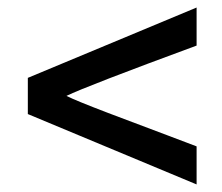

<svg xmlns="http://www.w3.org/2000/svg" viewBox="-20 -593 585 505"><path d="M53.2 -293 497.1 -107.9V-208L423.8 -235.8Q350.1 -263.2 264.4 -295.9Q178.7 -328.6 154.8 -340.8Q207 -366.2 497.1 -473.1V-573.2L53.2 -388.2Z"/></svg>

Font: FAU Chimera Medium
Style: Regular
Weight: 500
Version: Version 1.002;hotconv 1.0.117;makeotfexe 2.5.65602